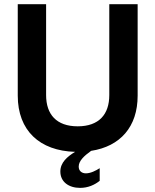

<svg xmlns="http://www.w3.org/2000/svg" viewBox="-20 -724 752 929"><path d="M356 -112.8C252.9 -112.8 203.1 -170.9 203.1 -263.7V-703.6H65.9V-261.2C65.9 -92.3 171.9 5.9 343.3 10.7C305.7 33.7 272 62 272 106C272 155.8 312.5 185.1 367.7 185.1C406.2 185.1 438 170.4 462.4 150.9V89.8C443.8 101.6 418.9 114.7 395.5 114.7C375.5 114.7 360.8 103 360.8 82C360.8 54.7 386.7 30.3 420.9 5.9C561.5 -15.6 646 -109.9 646 -261.2V-703.6H508.8V-263.7C508.8 -170.9 459 -112.8 356 -112.8Z"/></svg>

Font: Wand UI Pro Bold
Style: Regular
Weight: 700
Designer: Andreas Faust
Version: Version 1.003;FEAKit 1.0